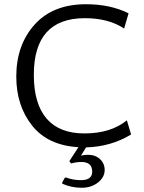

<svg xmlns="http://www.w3.org/2000/svg" viewBox="-20 -685 682 908"><path d="M275 184 274 178 287 155H294Q326 167 363 167Q416 167 416 127Q416 81 365 81Q342 81 316 88L308 77L351 11Q207 3 132 -91Q57 -185 57 -323Q57 -472 143.5 -568.5Q230 -665 387 -665Q502 -665 588 -622L567 -550Q494 -599 381 -599Q140 -599 140 -331Q140 -194 200.5 -124Q261 -54 379 -54Q504 -54 580 -116L600 -49Q504 9 387 12L363 51Q379 47 396 47Q431 47 453 67.5Q475 88 475 119Q475 153 443.5 178Q412 203 366 203Q318 203 275 184Z"/></svg>

Font: Quattrocento Sans
Style: Regular
Weight: 400
Designer: Pablo Impallari
Foundry: Pablo Impallari, Igino Marini, Brenda Gallo
Version: Version 2.000